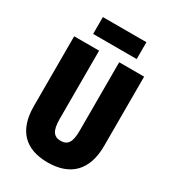

<svg xmlns="http://www.w3.org/2000/svg" viewBox="-215 -1011 1017 1134"><g transform="rotate(30 294.0 -443.5)"><path d="M443 -897H146V-782H443ZM533 -242V-714H363V-247C363 -167 342 -139 294 -139C249 -139 226 -168 226 -246V-714H56V-238C56 -72 140 10 292 10C448 10 533 -77 533 -242Z"/></g></svg>

Font: Noto Sans Thai ExtCond Blk
Style: Regular
Weight: 900
Width: 2
Designer: Monotype Design Team
Foundry: Monotype Imaging Inc.
Version: Version 2.002